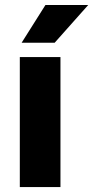

<svg xmlns="http://www.w3.org/2000/svg" viewBox="-20 -760 378 780"><path d="M225.6 -528.3V0H60.5V-528.3ZM67.9 -586.4 164.6 -739.7H338.4L202.1 -586.4Z"/></svg>

Font: Vazirmatn RD UI FD Black
Style: Regular
Weight: 900
Designer: Saber Rastikerdar
Foundry: Saber Rastikerdar
Version: Version 33.003